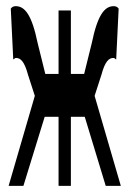

<svg xmlns="http://www.w3.org/2000/svg" viewBox="-20 -603 419 623"><path d="M71 -360 93 -292 8 0H56L125 -224H170V0H210V-224H255L323 0H372L287 -292L309 -360C321 -405 334 -415 348 -415C352 -415 353 -412 357 -410L365 -575C361 -581 355 -583 349 -583C320 -583 297 -556 278 -464L253 -363H210V-569H170V-363H127L102 -464C83 -556 60 -583 31 -583C25 -583 19 -581 15 -575L23 -410C27 -412 28 -415 32 -415C46 -415 59 -405 71 -360Z"/></svg>

Font: 寒蝉无机体 CompactMedium
Style: Regular
Weight: 500
Width: 3
Designer: ChillTanhei {Warren2060}; 
Source Han Sans {Ryoko NISHIZUKA 西塚涼子 (kana, bopomofo & ideographs); Paul D. Hunt (Latin, Gre
Foundry: ChillType&Adobe
Version: Version 1.000;Glyphs 3.1.1 (3135)